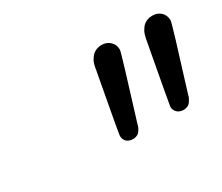

<svg xmlns="http://www.w3.org/2000/svg" viewBox="-64 -763 668 578"><g transform="rotate(-30 269.5 -474.5)"><path d="M232.9 -356Q232.9 -362.8 269 -557.1L270 -562Q271 -567.9 271.5 -571.5Q272 -575.2 273.9 -582Q275.9 -588.9 278.3 -593.5Q280.8 -598.1 284.9 -603.5Q289.1 -608.9 293.9 -612.5Q298.8 -616.2 305.9 -618.7Q313 -621.1 321.8 -621.1Q338.9 -621.1 350.8 -610.1Q362.8 -599.1 362.8 -581.1Q362.8 -573.2 296.9 -361.8Q296.9 -360.8 295.4 -356.4Q293.9 -352.1 293 -349.6Q292 -347.2 289.1 -342.5Q286.1 -337.9 283 -335Q279.8 -332 274.4 -330.1Q269 -328.1 263.2 -328.1Q250 -328.1 241.5 -335.4Q232.9 -342.8 232.9 -356ZM408.2 -356Q408.2 -359.9 444.8 -557.1L445.8 -562Q446.8 -567.9 447.5 -571.5Q448.2 -575.2 450.2 -582Q452.1 -588.9 454.6 -593.5Q457 -598.1 460.9 -603.5Q464.8 -608.9 470 -612.5Q475.1 -616.2 481.9 -618.7Q488.8 -621.1 498 -621.1Q516.1 -621.1 527.6 -610.1Q539.1 -599.1 539.1 -581.1Q539.1 -572.3 473.1 -361.8Q473.1 -360.8 471.7 -356.4Q470.2 -352.1 469 -349.6Q467.8 -347.2 464.8 -342.5Q461.9 -337.9 459 -335Q456.1 -332 450.4 -330.1Q444.8 -328.1 439 -328.1Q424.8 -328.1 416.5 -336.4Q408.2 -344.7 408.2 -356Z"/></g></svg>

Font: CMU Typewriter Text
Style: Italic
Weight: 500
Italic angle: -14.04°
Version: Version 0.7.0